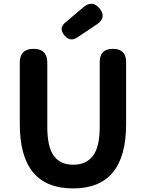

<svg xmlns="http://www.w3.org/2000/svg" viewBox="-20 -1004 787 1037"><path d="M518.6 -320.3V-668.9Q518.6 -740.2 589.8 -740.2Q661.1 -740.2 661.1 -668.9V-333Q661.1 13.7 375 13.7Q86.9 13.7 86.9 -333V-666Q86.9 -740.2 161.1 -740.2Q235.4 -740.2 235.4 -666V-320.3Q235.4 -209 271 -161.6Q306.6 -114.3 375 -114.3Q445.3 -114.3 481.9 -162.1Q518.6 -210 518.6 -320.3ZM333 -882.8Q391.6 -931.6 431.6 -965.8Q478.5 -1004.9 517.6 -959Q557.6 -910.2 503.9 -873L397.5 -801.8Q359.4 -776.4 329.1 -811.5Q294.9 -850.6 333 -882.8Z"/></svg>

Font: GenSenMaruGothic TW TTF Bold
Style: Regular
Weight: 700
Version: Version 1.301